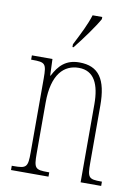

<svg xmlns="http://www.w3.org/2000/svg" viewBox="-86 -824 645 883"><g transform="rotate(10 236.5 -383.0)"><path d="M208 -619V-606H213C251 -653 300 -721 319 -756V-766H274C260 -721 238 -678 208 -619ZM28 0H203V-20H197C137 -20 131 -26 131 -96V-333C131 -467 186 -517 254 -517C326 -517 353 -457 353 -364V0H449V-20H445C387 -20 381 -26 381 -96V-363C381 -486 343 -542 252 -542C189 -542 157 -508 132 -459H130L127 -536H31V-516H36C97 -516 103 -511 103 -441V-96C103 -26 97 -20 36 -20H28Z"/></g></svg>

Font: Noto Serif Sinhala ExtraCondensed Thin
Style: Regular
Weight: 100
Width: 2
Designer: Jelle Bosma - Monotype Design Team
Foundry: Monotype Imaging Inc.
Version: Version 2.007